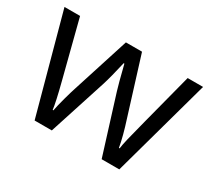

<svg xmlns="http://www.w3.org/2000/svg" viewBox="-109 -721 996 907"><g transform="rotate(30 389.0 -267.5)"><path d="M522.9 0 424.8 -314Q415.5 -342.8 390.1 -444.8H386.2Q366.7 -359.4 352.1 -313L251 0H157.2L11.2 -535.2H96.2Q147.9 -333.5 175 -228Q202.1 -122.6 206.1 -85.9H210Q215.3 -113.8 227.3 -158Q239.3 -202.1 248 -228L346.2 -535.2H434.1L529.8 -228Q557.1 -144 566.9 -86.9H570.8Q572.8 -104.5 581.3 -141.1Q589.8 -177.7 683.1 -535.2H767.1L619.1 0Z"/></g></svg>

Font: f05545470
Style: Regular
Weight: 400
Foundry: Ascender Corporation
Version: Version 1.10